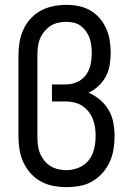

<svg xmlns="http://www.w3.org/2000/svg" viewBox="-20 -763 540 791"><path d="M254 8Q227 8 200 3Q173 -2 149 -15Q125 -28 106.5 -48.5Q88 -69 76.5 -94Q65 -119 60.5 -146Q56 -173 56 -200V-535Q56 -562 60.5 -589Q65 -616 76 -640.5Q87 -665 105.5 -685.5Q124 -706 148 -719Q172 -732 199 -737.5Q226 -743 253 -743Q279 -743 304 -738Q329 -733 351 -720.5Q373 -708 390 -688.5Q407 -669 417.5 -645.5Q428 -622 432 -596.5Q436 -571 436 -546Q436 -521 432 -496Q428 -471 416.5 -449Q405 -427 386.5 -409.5Q368 -392 345 -381Q371 -370 392.5 -351.5Q414 -333 428 -309Q442 -285 447 -257Q452 -229 452 -201Q452 -174 447.5 -147Q443 -120 431.5 -95Q420 -70 401.5 -49.5Q383 -29 359.5 -15.5Q336 -2 308.5 3Q281 8 254 8ZM254 -62Q280 -62 305 -72.5Q330 -83 346 -103.5Q362 -124 368 -150.5Q374 -177 374 -203Q374 -221 371.5 -238.5Q369 -256 362.5 -272.5Q356 -289 344.5 -303.5Q333 -318 318 -327.5Q303 -337 285.5 -341Q268 -345 250 -345H194V-415H250Q274 -415 296.5 -424.5Q319 -434 333.5 -453.5Q348 -473 353 -496.5Q358 -520 358 -544Q358 -560 356 -576Q354 -592 349 -606.5Q344 -621 334.5 -634Q325 -647 312.5 -656.5Q300 -666 284 -669.5Q268 -673 253 -673Q235 -673 218 -669Q201 -665 187 -655.5Q173 -646 162 -632.5Q151 -619 144.5 -603Q138 -587 136 -569.5Q134 -552 134 -535V-200Q134 -183 136 -165.5Q138 -148 144.5 -132Q151 -116 162 -102Q173 -88 187.5 -79Q202 -70 219.5 -66Q237 -62 254 -62Z"/></svg>

Font: Zed Sans
Style: Regular
Weight: 400
Designer: Belleve Invis
Foundry: Belleve Invis
Version: Version 1.0.0; ttfautohint (v1.8.4)